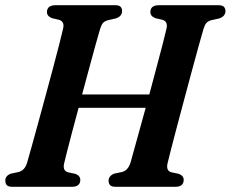

<svg xmlns="http://www.w3.org/2000/svg" viewBox="-20 -720 889 740"><path d="M227 -89.5Q221 -62 242 -56L270.5 -50Q289.5 -42.5 289.5 -27Q289.5 0 257 0H28Q12 0 6.2 -6.5Q0.5 -13 0.5 -23.5Q0 -33.5 6.5 -40.8Q13 -48 23 -51L51.5 -57Q75.5 -63 84.5 -93Q90.5 -113.5 101.5 -153.2Q112.5 -193 126.5 -243.8Q140.5 -294.5 155.2 -349.2Q170 -404 183.8 -455.5Q197.5 -507 208 -547.8Q218.5 -588.5 223.5 -611Q229 -637 208 -643.5L180.5 -650Q161 -657.5 161 -673.5Q161 -700 195.5 -700H423Q439 -700 444.8 -693.8Q450.5 -687.5 450.5 -677.5Q450.5 -657 426.5 -649L395.5 -642Q383.5 -638.5 377.2 -631.8Q371 -625 366 -609Q359.5 -587.5 348.5 -547.8Q337.5 -508 324 -458.2Q310.5 -408.5 296.5 -356H555.5Q569.5 -409 583 -459.2Q596.5 -509.5 606.8 -549.2Q617 -589 622 -611Q627.5 -637 606.5 -643.5L579 -650Q559.5 -657.5 559.5 -673.5Q559.5 -700 593.5 -700H821.5Q837.5 -700 843.2 -693.5Q849 -687 849 -677Q848.5 -657 825 -649L794 -642Q782 -638.5 775.8 -631.8Q769.5 -625 764.5 -609Q757.5 -586 745.8 -543.2Q734 -500.5 719.5 -446.8Q705 -393 690 -336.8Q675 -280.5 661.5 -229.8Q648 -179 638.5 -141.8Q629 -104.5 625.5 -89.5Q619.5 -62 640.5 -56L669 -50Q688 -42.5 688 -27Q688 0 655.5 0H426.5Q410 0 404.2 -6.5Q398.5 -13 398.5 -23.5Q398.5 -33.5 404.8 -40.5Q411 -47.5 421 -51L450 -57Q473.5 -63 483 -93Q490.5 -119.5 506.5 -177.8Q522.5 -236 541.5 -304.5H283Q269.5 -255.5 258 -211.2Q246.5 -167 238.2 -135Q230 -103 227 -89.5Z"/></svg>

Font: Fraunces 72pt Soft SemiBold
Style: Italic
Weight: 600
Italic angle: -16°
Version: Version 1.000;[b76b70a41]